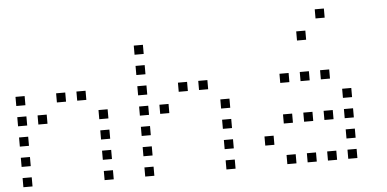

<svg xmlns="http://www.w3.org/2000/svg" viewBox="-51 -872 1901 942"><g transform="rotate(-5 900.0 -400.5)"><path d="M29 -473Q28 -473 28 -473Q28 -473 28 -472V-429Q28 -428 28 -428Q28 -428 29 -428H72Q73 -428 73 -428Q73 -428 73 -429V-472Q73 -473 73 -473Q73 -473 72 -473ZM229 -473Q228 -473 228 -473Q228 -473 228 -472V-429Q228 -428 228 -428Q228 -428 229 -428H272Q273 -428 273 -428Q273 -428 273 -429V-472Q273 -473 273 -473Q273 -473 272 -473ZM329 -473Q328 -473 328 -473Q328 -473 328 -472V-429Q328 -428 328 -428Q328 -428 329 -428H372Q373 -428 373 -428Q373 -428 373 -429V-472Q373 -473 373 -473Q373 -473 372 -473ZM29 -373Q28 -373 28 -373Q28 -373 28 -372V-329Q28 -328 28 -328Q28 -328 29 -328H72Q73 -328 73 -328Q73 -328 73 -329V-372Q73 -373 73 -373Q73 -373 72 -373ZM129 -373Q128 -373 128 -373Q128 -373 128 -372V-329Q128 -328 128 -328Q128 -328 129 -328H172Q173 -328 173 -328Q173 -328 173 -329V-372Q173 -373 173 -373Q173 -373 172 -373ZM429 -373Q428 -373 428 -373Q428 -373 428 -372V-329Q428 -328 428 -328Q428 -328 429 -328H472Q473 -328 473 -328Q473 -328 473 -329V-372Q473 -373 473 -373Q473 -373 472 -373ZM29 -273Q28 -273 28 -273Q28 -273 28 -272V-229Q28 -228 28 -228Q28 -228 29 -228H72Q73 -228 73 -228Q73 -228 73 -229V-272Q73 -273 73 -273Q73 -273 72 -273ZM429 -273Q428 -273 428 -273Q428 -273 428 -272V-229Q428 -228 428 -228Q428 -228 429 -228H472Q473 -228 473 -228Q473 -228 473 -229V-272Q473 -273 473 -273Q473 -273 472 -273ZM29 -173Q28 -173 28 -173Q28 -173 28 -172V-129Q28 -128 28 -128Q28 -128 29 -128H72Q73 -128 73 -128Q73 -128 73 -129V-172Q73 -173 73 -173Q73 -173 72 -173ZM429 -173Q428 -173 428 -173Q428 -173 428 -172V-129Q428 -128 428 -128Q428 -128 429 -128H472Q473 -128 473 -128Q473 -128 473 -129V-172Q473 -173 473 -173Q473 -173 472 -173ZM29 -73Q28 -73 28 -73Q28 -73 28 -72V-29Q28 -28 28 -28Q28 -28 29 -28H72Q73 -28 73 -28Q73 -28 73 -29V-72Q73 -73 73 -73Q73 -73 72 -73ZM429 -73Q428 -73 428 -73Q428 -73 428 -72V-29Q428 -28 428 -28Q428 -28 429 -28H472Q473 -28 473 -28Q473 -28 473 -29V-72Q473 -73 473 -73Q473 -73 472 -73Z M629 -673Q628 -673 628 -673Q628 -673 628 -672V-629Q628 -628 628 -628Q628 -628 629 -628H672Q673 -628 673 -628Q673 -628 673 -629V-672Q673 -673 673 -673Q673 -673 672 -673ZM629 -573Q628 -573 628 -573Q628 -573 628 -572V-529Q628 -528 628 -528Q628 -528 629 -528H672Q673 -528 673 -528Q673 -528 673 -529V-572Q673 -573 673 -573Q673 -573 672 -573ZM629 -473Q628 -473 628 -473Q628 -473 628 -472V-429Q628 -428 628 -428Q628 -428 629 -428H672Q673 -428 673 -428Q673 -428 673 -429V-472Q673 -473 673 -473Q673 -473 672 -473ZM829 -473Q828 -473 828 -473Q828 -473 828 -472V-429Q828 -428 828 -428Q828 -428 829 -428H872Q873 -428 873 -428Q873 -428 873 -429V-472Q873 -473 873 -473Q873 -473 872 -473ZM929 -473Q928 -473 928 -473Q928 -473 928 -472V-429Q928 -428 928 -428Q928 -428 929 -428H972Q973 -428 973 -428Q973 -428 973 -429V-472Q973 -473 973 -473Q973 -473 972 -473ZM629 -373Q628 -373 628 -373Q628 -373 628 -372V-329Q628 -328 628 -328Q628 -328 629 -328H672Q673 -328 673 -328Q673 -328 673 -329V-372Q673 -373 673 -373Q673 -373 672 -373ZM729 -373Q728 -373 728 -373Q728 -373 728 -372V-329Q728 -328 728 -328Q728 -328 729 -328H772Q773 -328 773 -328Q773 -328 773 -329V-372Q773 -373 773 -373Q773 -373 772 -373ZM1029 -373Q1028 -373 1028 -373Q1028 -373 1028 -372V-329Q1028 -328 1028 -328Q1028 -328 1029 -328H1072Q1073 -328 1073 -328Q1073 -328 1073 -329V-372Q1073 -373 1073 -373Q1073 -373 1072 -373ZM629 -273Q628 -273 628 -273Q628 -273 628 -272V-229Q628 -228 628 -228Q628 -228 629 -228H672Q673 -228 673 -228Q673 -228 673 -229V-272Q673 -273 673 -273Q673 -273 672 -273ZM1029 -273Q1028 -273 1028 -273Q1028 -273 1028 -272V-229Q1028 -228 1028 -228Q1028 -228 1029 -228H1072Q1073 -228 1073 -228Q1073 -228 1073 -229V-272Q1073 -273 1073 -273Q1073 -273 1072 -273ZM629 -173Q628 -173 628 -173Q628 -173 628 -172V-129Q628 -128 628 -128Q628 -128 629 -128H672Q673 -128 673 -128Q673 -128 673 -129V-172Q673 -173 673 -173Q673 -173 672 -173ZM1029 -173Q1028 -173 1028 -173Q1028 -173 1028 -172V-129Q1028 -128 1028 -128Q1028 -128 1029 -128H1072Q1073 -128 1073 -128Q1073 -128 1073 -129V-172Q1073 -173 1073 -173Q1073 -173 1072 -173ZM629 -73Q628 -73 628 -73Q628 -73 628 -72V-29Q628 -28 628 -28Q628 -28 629 -28H672Q673 -28 673 -28Q673 -28 673 -29V-72Q673 -73 673 -73Q673 -73 672 -73ZM1029 -73Q1028 -73 1028 -73Q1028 -73 1028 -72V-29Q1028 -28 1028 -28Q1028 -28 1029 -28H1072Q1073 -28 1073 -28Q1073 -28 1073 -29V-72Q1073 -73 1073 -73Q1073 -73 1072 -73Z M1529 -773Q1528 -773 1528 -773Q1528 -773 1528 -772V-729Q1528 -728 1528 -728Q1528 -728 1529 -728H1572Q1573 -728 1573 -728Q1573 -728 1573 -729V-772Q1573 -773 1573 -773Q1573 -773 1572 -773ZM1429 -673Q1428 -673 1428 -673Q1428 -673 1428 -672V-629Q1428 -628 1428 -628Q1428 -628 1429 -628H1472Q1473 -628 1473 -628Q1473 -628 1473 -629V-672Q1473 -673 1473 -673Q1473 -673 1472 -673ZM1329 -473Q1328 -473 1328 -473Q1328 -473 1328 -472V-429Q1328 -428 1328 -428Q1328 -428 1329 -428H1372Q1373 -428 1373 -428Q1373 -428 1373 -429V-472Q1373 -473 1373 -473Q1373 -473 1372 -473ZM1429 -473Q1428 -473 1428 -473Q1428 -473 1428 -472V-429Q1428 -428 1428 -428Q1428 -428 1429 -428H1472Q1473 -428 1473 -428Q1473 -428 1473 -429V-472Q1473 -473 1473 -473Q1473 -473 1472 -473ZM1529 -473Q1528 -473 1528 -473Q1528 -473 1528 -472V-429Q1528 -428 1528 -428Q1528 -428 1529 -428H1572Q1573 -428 1573 -428Q1573 -428 1573 -429V-472Q1573 -473 1573 -473Q1573 -473 1572 -473ZM1629 -373Q1628 -373 1628 -373Q1628 -373 1628 -372V-329Q1628 -328 1628 -328Q1628 -328 1629 -328H1672Q1673 -328 1673 -328Q1673 -328 1673 -329V-372Q1673 -373 1673 -373Q1673 -373 1672 -373ZM1329 -273Q1328 -273 1328 -273Q1328 -273 1328 -272V-229Q1328 -228 1328 -228Q1328 -228 1329 -228H1372Q1373 -228 1373 -228Q1373 -228 1373 -229V-272Q1373 -273 1373 -273Q1373 -273 1372 -273ZM1429 -273Q1428 -273 1428 -273Q1428 -273 1428 -272V-229Q1428 -228 1428 -228Q1428 -228 1429 -228H1472Q1473 -228 1473 -228Q1473 -228 1473 -229V-272Q1473 -273 1473 -273Q1473 -273 1472 -273ZM1529 -273Q1528 -273 1528 -273Q1528 -273 1528 -272V-229Q1528 -228 1528 -228Q1528 -228 1529 -228H1572Q1573 -228 1573 -228Q1573 -228 1573 -229V-272Q1573 -273 1573 -273Q1573 -273 1572 -273ZM1629 -273Q1628 -273 1628 -273Q1628 -273 1628 -272V-229Q1628 -228 1628 -228Q1628 -228 1629 -228H1672Q1673 -228 1673 -228Q1673 -228 1673 -229V-272Q1673 -273 1673 -273Q1673 -273 1672 -273ZM1229 -173Q1228 -173 1228 -173Q1228 -173 1228 -172V-129Q1228 -128 1228 -128Q1228 -128 1229 -128H1272Q1273 -128 1273 -128Q1273 -128 1273 -129V-172Q1273 -173 1273 -173Q1273 -173 1272 -173ZM1629 -173Q1628 -173 1628 -173Q1628 -173 1628 -172V-129Q1628 -128 1628 -128Q1628 -128 1629 -128H1672Q1673 -128 1673 -128Q1673 -128 1673 -129V-172Q1673 -173 1673 -173Q1673 -173 1672 -173ZM1329 -73Q1328 -73 1328 -73Q1328 -73 1328 -72V-29Q1328 -28 1328 -28Q1328 -28 1329 -28H1372Q1373 -28 1373 -28Q1373 -28 1373 -29V-72Q1373 -73 1373 -73Q1373 -73 1372 -73ZM1429 -73Q1428 -73 1428 -73Q1428 -73 1428 -72V-29Q1428 -28 1428 -28Q1428 -28 1429 -28H1472Q1473 -28 1473 -28Q1473 -28 1473 -29V-72Q1473 -73 1473 -73Q1473 -73 1472 -73ZM1529 -73Q1528 -73 1528 -73Q1528 -73 1528 -72V-29Q1528 -28 1528 -28Q1528 -28 1529 -28H1572Q1573 -28 1573 -28Q1573 -28 1573 -29V-72Q1573 -73 1573 -73Q1573 -73 1572 -73ZM1629 -73Q1628 -73 1628 -73Q1628 -73 1628 -72V-29Q1628 -28 1628 -28Q1628 -28 1629 -28H1672Q1673 -28 1673 -28Q1673 -28 1673 -29V-72Q1673 -73 1673 -73Q1673 -73 1672 -73Z"/></g></svg>

Font: Doto Light
Style: Regular
Weight: 300
Monospace: yes
Version: Version 1.000